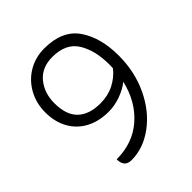

<svg xmlns="http://www.w3.org/2000/svg" viewBox="-194 -829 964 964"><g transform="rotate(-45 288.5 -346.5)"><path d="M513 -410Q513 -295 467.5 -199.5Q422 -104 346.5 -48.5Q271 7 187 7Q137 7 137 -49Q252 -49 330.5 -117.5Q409 -186 436 -301Q408 -278 365 -262Q322 -246 278 -246Q209 -246 157.5 -273.5Q106 -301 78 -351.5Q50 -402 50 -469Q50 -534 79.5 -587Q109 -640 160 -670Q211 -700 274 -700Q401 -700 457 -619Q513 -538 513 -410ZM447 -385Q448 -393 448 -410Q448 -512 408 -576.5Q368 -641 272 -641Q197 -641 156 -591.5Q115 -542 115 -469Q115 -386 157 -345.5Q199 -305 278 -305Q332 -305 374.5 -326.5Q417 -348 447 -385Z"/></g></svg>

Font: Krub
Style: Regular
Weight: 400
Designer: Ekaluck Peanpanawate
Foundry: Cadson Demak Co.,Ltd.
Version: Version 1.000; ttfautohint (v1.6)